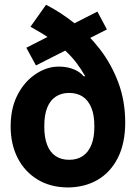

<svg xmlns="http://www.w3.org/2000/svg" viewBox="-20 -784 577 815"><path d="M433.8 -659 132.6 -506.2 91.8 -581.4 393.4 -734.8ZM267.6 11.7Q193.8 11.2 139.3 -22Q84.7 -55.2 54.9 -113.5Q25.2 -171.9 25.2 -247.1Q25.2 -320.2 50.8 -373.8Q76.5 -427.3 117.4 -459.4Q158.3 -491.5 203.7 -499.4Q229.3 -502.9 253.9 -499.8Q278.4 -496.7 299.5 -487Q320.6 -477.2 335 -460.4H341.8Q323.9 -491.6 303.6 -518.3Q283.2 -544.9 256.5 -569.6Q229.9 -594.2 194 -618.9Q158.1 -643.6 109.4 -670.5L175.4 -763.7Q236.2 -732.9 295.8 -685.6Q355.3 -638.4 404.1 -575.1Q452.9 -511.9 482.2 -433.8Q511.5 -355.7 511.5 -263.7Q511.5 -176.8 480.9 -115.2Q450.2 -53.7 395.5 -21.2Q340.7 11.2 267.6 11.7ZM273.4 -105.7Q307.1 -105.7 331 -121.4Q354.8 -137.2 367.8 -168.8Q380.8 -200.5 380.5 -247.1Q380.8 -294.7 367.9 -326.3Q355 -357.9 331.1 -373.8Q307.1 -389.6 273.4 -389.6Q240.9 -389.6 217.1 -374.1Q193.3 -358.6 180.5 -327.3Q167.8 -296.1 168 -247.7Q167.8 -201.2 180 -169.3Q192.3 -137.5 216 -121.6Q239.7 -105.7 273.4 -105.7Z"/></svg>

Font: Inter Display V
Style: Regular
Weight: 400
Designer: Rasmus Andersson
Foundry: rsms
Version: Version 3.015;git-src